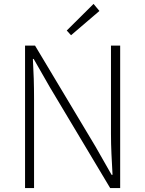

<svg xmlns="http://www.w3.org/2000/svg" viewBox="-20 -961 741 981"><path d="M108 0V-728H159L468 -212L550 -68H555Q552 -121 549.5 -173.5Q547 -226 547 -278V-728H594V0H543L235 -515L152 -660H148Q151 -608 152.5 -558Q154 -508 154 -455V0ZM343 -781 321 -805 458 -941 488 -905Z"/></svg>

Font: Noto Sans SC ExtraLight
Style: Regular
Weight: 250
Designer: Ryoko NISHIZUKA 西塚涼子 (kana, bopomofo & ideographs); Paul D. Hunt (Latin, Greek & Cyrillic); Sandoll Communications 산돌커뮤니
Foundry: Adobe
Version: Version 2.004-H2;hotconv 1.0.118;makeotfexe 2.5.65603